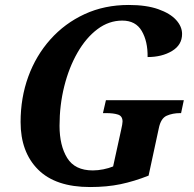

<svg xmlns="http://www.w3.org/2000/svg" viewBox="-20 -744 782 774"><path d="M343 10Q204 10 133.5 -60.5Q63 -131 63 -252Q63 -350 94 -435Q125 -520 183 -585Q241 -650 321 -687Q401 -724 499 -724Q570 -724 618 -707Q666 -690 690 -663.5Q714 -637 714 -607Q714 -563 673.5 -538.5Q633 -514 575 -514Q576 -577 551.5 -619Q527 -661 473 -661Q419 -661 373 -626.5Q327 -592 292.5 -532Q258 -472 239 -396Q220 -320 220 -237Q220 -157 251 -107Q282 -57 354 -57Q375 -57 397 -61.5Q419 -66 436 -73L468 -219Q474 -245 474 -254Q474 -276 456 -282Q438 -288 408 -288H395L407 -340H721L710 -288H706Q676 -288 652 -277.5Q628 -267 620 -226L579 -36Q521 -13 466 -1.5Q411 10 343 10Z"/></svg>

Font: Noto Serif SemiCondensed
Style: Bold Italic
Weight: 700
Width: 4
Italic angle: -12°
Designer: Monotype Design Team
Foundry: Monotype Imaging Inc.
Version: Version 2.014